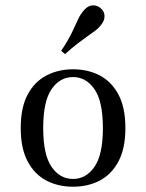

<svg xmlns="http://www.w3.org/2000/svg" viewBox="-20 -685 545 716"><path d="M252.4 11.3Q196.8 11.3 152.8 -11.7Q108.9 -34.7 83.1 -83.1Q57.3 -131.5 57.3 -207.3Q57.3 -283.9 83.1 -332.3Q108.9 -380.6 153.2 -403.6Q197.6 -426.6 252.4 -426.6Q308.1 -426.6 352 -403.6Q396 -380.6 421.8 -332.3Q447.6 -283.9 447.6 -207.3Q447.6 -131.5 421.8 -83.1Q396 -34.7 352 -11.7Q308.1 11.3 252.4 11.3ZM252.4 -17.7Q300.8 -17.7 332.3 -62.9Q363.7 -108.1 363.7 -207.3Q363.7 -307.3 332.3 -352.4Q300.8 -397.6 252.4 -397.6Q203.2 -397.6 172.2 -352.4Q141.1 -307.3 141.1 -207.3Q141.1 -108.1 172.2 -62.9Q203.2 -17.7 252.4 -17.7ZM222.6 -483.1 208.1 -495.2Q234.7 -535.5 248 -563.3Q261.3 -591.1 270.2 -610.9Q279 -630.6 291.1 -644.4Q306.5 -663.7 324.2 -664.9Q341.9 -666.1 354.8 -654.8Q368.5 -644.4 369.8 -626.6Q371 -608.9 355.6 -590.3Q346.8 -579 334.7 -570.2Q322.6 -561.3 306.5 -550Q290.3 -538.7 269.8 -523Q249.2 -507.3 222.6 -483.1Z"/></svg>

Font: Playfair 5pt SemiExpanded Light
Style: Regular
Weight: 400
Version: Version 2.203